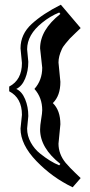

<svg xmlns="http://www.w3.org/2000/svg" viewBox="-20 -729 382 814"><path d="M67 -184 73 -242Q73 -314 19 -342V-362Q73 -390 73 -462L67 -524Q67 -584 114.5 -627.5Q162 -671 238 -709L322 -610Q318 -606 299.5 -588.5Q281 -571 276 -565.5Q271 -560 258.5 -545Q246 -530 242 -520Q228 -490 228 -464L236 -382Q236 -323 204 -292Q236 -261 236 -202L228 -120Q228 -76 258 -39Q277 -17 297.5 2.5Q318 22 322 26L288 65Q202 24 134.5 -46Q67 -116 67 -184ZM95 -520 100 -467Q100 -428 86.5 -395.5Q73 -363 49 -352Q73 -341 86.5 -308.5Q100 -276 100 -237L95 -184Q95 -153 110.5 -125Q126 -97 150 -78Q192 -44 231 -28L236 -34Q150 -102 150 -180Q150 -197 154.5 -223.5Q159 -250 159 -262Q159 -315 126 -352Q159 -389 159 -442L150 -524Q150 -602 236 -670L231 -676Q192 -660 159 -633Q95 -582 95 -520Z"/></svg>

Font: Ewert
Style: Regular
Weight: 400
Designer: Johan Kallas, Mihkel Virkus
Foundry: Johan Kallas, Mihkel Virkus
Version: Version 1.001